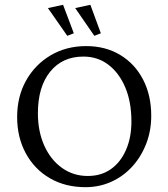

<svg xmlns="http://www.w3.org/2000/svg" viewBox="-20 -775 705 804"><path d="M337.9 8.8Q253.9 8.8 189.5 -28.3Q125 -65.4 88.4 -132.3Q51.8 -199.2 51.8 -285.2Q51.8 -371.1 89.4 -438Q127 -504.9 192.4 -543.5Q257.8 -582 340.8 -582Q421.9 -582 483.4 -544.9Q544.9 -507.8 579.1 -441.9Q613.3 -376 613.3 -290Q613.3 -227.5 592.3 -173.3Q571.3 -119.1 534.2 -78.1Q497.1 -37.1 446.8 -14.2Q396.5 8.8 337.9 8.8ZM347.7 -38.1Q403.3 -38.1 443.8 -66.4Q484.4 -94.7 507.3 -146.5Q530.3 -198.2 530.3 -266.6Q530.3 -347.7 504.9 -408.2Q479.5 -468.8 434.6 -503.4Q389.6 -538.1 329.1 -538.1Q241.2 -538.1 189.9 -474.6Q138.7 -411.1 138.7 -300.8Q138.7 -224.6 165.5 -165Q192.4 -105.5 239.7 -71.8Q287.1 -38.1 347.7 -38.1ZM375 -625 294.9 -741.2 358.4 -754.9 402.3 -635.7ZM261.7 -625 180.7 -741.2 244.1 -754.9 289.1 -635.7Z"/></svg>

Font: Crimson Pro Light
Style: Regular
Weight: 300
Designer: Jacques Le Bailly
Foundry: Baron von Fonthausen
Version: Version 1.003